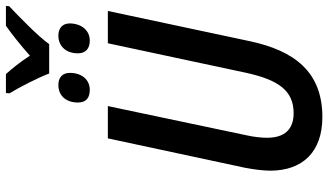

<svg xmlns="http://www.w3.org/2000/svg" viewBox="-250 -848 1108 648"><g transform="rotate(-90 304.0 -524.0)"><path d="M380 -912H479C506 -950 572 -1014 607 -1047L608 -1058H541C510 -1036 476 -1009 440 -977C419 -1010 395 -1039 378 -1058H314L313 -1046C335 -1010 365 -951 380 -912ZM491 -775C525 -775 548 -802 549 -842C549 -868 532 -881 508 -881C471 -881 448 -854 448 -815C448 -788 465 -775 491 -775ZM325 -775C359 -775 382 -802 382 -842C382 -868 366 -881 341 -881C304 -881 282 -854 282 -815C282 -787 298 -775 325 -775ZM233 10C386 10 457 -85 489 -235L591 -714H482L382 -246C358 -138 322 -87 246 -87C191 -87 163 -118 163 -177C163 -196 166 -223 172 -249L270 -714H161L62 -252C56 -221 52 -189 52 -166C52 -56 116 10 233 10Z"/></g></svg>

Font: Noto Sans Display SemiCondensed Medium
Style: Italic
Weight: 500
Width: 4
Italic angle: -12°
Designer: Monotype Design Team
Foundry: Monotype Imaging Inc.
Version: Version 1.900